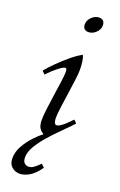

<svg xmlns="http://www.w3.org/2000/svg" viewBox="-171 -711 622 993"><g transform="rotate(20 140.0 -215.0)"><path d="M164 -575Q148 -575 140.5 -584Q133 -593 133 -606Q133 -629 151.5 -647Q170 -665 192 -665Q208 -665 215.5 -656Q223 -647 223 -633Q223 -610 204.5 -592.5Q186 -575 164 -575ZM110 185Q126 185 140.5 174Q155 163 171 147L188 163Q161 202 133 218.5Q105 235 80 235Q55 235 36.5 219Q18 203 18 171Q18 137 36.5 104Q55 71 80 44Q105 17 126 2V0Q105 -13 99 -29Q93 -45 93 -64Q93 -90 98 -129Q103 -168 109 -210Q115 -252 120 -287Q125 -322 125 -341Q125 -361 116 -361Q106 -361 79 -340Q52 -319 26 -291L10 -307Q28 -329 58 -359Q88 -389 121 -416Q154 -443 178 -455Q184 -442 187 -421.5Q190 -401 190 -376Q190 -354 185 -316.5Q180 -279 174 -237.5Q168 -196 163 -159Q158 -122 158 -99Q158 -88 161.5 -77Q165 -66 175 -66Q189 -66 220 -94L251 -125L267 -109Q241 -81 208.5 -49Q176 -17 146.5 16.5Q117 50 97.5 83Q78 116 78 145Q78 167 88 176Q98 185 110 185Z"/></g></svg>

Font: Bona Nova
Style: Italic
Weight: 400
Italic angle: -4°
Designer: Mateusz Machalski
Foundry: Capitalics
Version: Version 4.001; ttfautohint (v1.8.3)